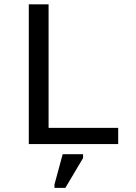

<svg xmlns="http://www.w3.org/2000/svg" viewBox="-20 -679 640 905"><path d="M115.7 0V-658.7H209V-76.2H537.1V0ZM236.8 206.5V190.4L275.4 47.9H371.6V65.9L288.1 206.5Z"/></svg>

Font: Courier New
Style: Regular
Weight: 400
Designer: Steve Matteson
Foundry: Ascender Corporation
Version: Version 2.00.3